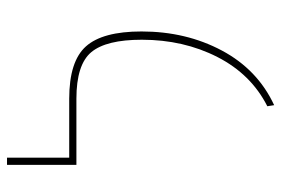

<svg xmlns="http://www.w3.org/2000/svg" viewBox="-144 -628 783 534"><g transform="rotate(-90 247.0 -360.5)"><path d="M222 11 219 -8Q308 -53 356 -147Q404 -241 404 -357Q404 -456 369.5 -497.5Q335 -539 240 -539H56V-732H76V-559H240Q344 -559 385.5 -512.5Q427 -466 427 -358Q427 -234 374 -134.5Q321 -35 222 11Z"/></g></svg>

Font: FiraGO Thin
Style: Regular
Weight: 100
Designer: bBox Type
Foundry: bBox Type GmbH
Version: Version 1.001;PS 001.001;hotconv 1.0.88;makeotf.lib2.5.64775